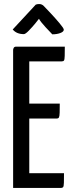

<svg xmlns="http://www.w3.org/2000/svg" viewBox="-20 -931 360 951"><path d="M43 0ZM281 0H45V-684Q45 -688 48 -694Q51 -700 61 -700H301Q301 -672 300.5 -654Q300 -636 297 -631.5Q294 -627 286 -627H125V-418H276Q276 -391 275.5 -373Q275 -355 272 -349.5Q269 -344 261 -344H125V-73H297Q297 -44 296.5 -26Q296 -8 292.5 -4Q289 0 281 0ZM174 -911Q189 -911 199 -899Q206 -892 229.5 -867Q253 -842 274.5 -816.5Q296 -791 296 -784Q296 -774 279 -767.5Q262 -761 239 -761Q230 -770 205.5 -796.5Q181 -823 173 -838Q169 -832 154 -814Q139 -796 122.5 -779Q106 -762 98 -762Q62 -762 43 -785L157 -908Q164 -911 174 -911Z"/></svg>

Font: Yanone Kaffeesatz
Style: Regular
Weight: 400
Designer: Yanone (Cyrillic: Daniel Pouzeot & Huerta Tipografica)
Foundry: Yanone
Version: Version 1.100;PS 001.100;hotconv 1.0.70;makeotf.lib2.5.58329